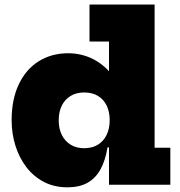

<svg xmlns="http://www.w3.org/2000/svg" viewBox="-20 -810 789 842"><path d="M458 0V-217.5L461 -248.5V-323.5L458 -414.5V-628H372.5V-790H658V-162H727V0ZM279.5 -576.5Q337.5 -576.5 389 -550.5Q440.5 -524.5 481 -470Q521.5 -415.5 545.5 -331L461 -283Q461 -319.5 447.8 -347Q434.5 -374.5 409.5 -389.5Q384.5 -404.5 349 -404.5Q314.5 -404.5 289.5 -389.2Q264.5 -374 251 -346.8Q237.5 -319.5 237.5 -282.5Q237.5 -245.5 251.2 -218Q265 -190.5 290.2 -175.2Q315.5 -160 349 -160Q384 -160 409 -175.2Q434 -190.5 447.5 -218.2Q461 -246 461 -283L475 -163.5H451.5Q442 -105.5 420.2 -66.5Q398.5 -27.5 363 -8Q327.5 11.5 276 11.5Q218 11.5 172.5 -12.2Q127 -36 95.5 -77.2Q64 -118.5 47.5 -171.5Q31 -224.5 31 -282.5Q31 -374.5 62.5 -440.5Q94 -506.5 150 -541.5Q206 -576.5 279.5 -576.5Z"/></svg>

Font: Hepta Slab ExtraLight ExtraBold
Style: Regular
Weight: 800
Version: Version 1.102